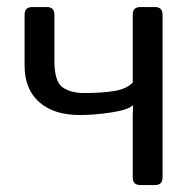

<svg xmlns="http://www.w3.org/2000/svg" viewBox="-20 -533 558 553"><path d="M50.8 -344.7V-490.7Q50.8 -512.7 72.8 -512.7H114.7Q136.7 -512.7 136.7 -490.7V-358.4Q136.7 -297.9 160.2 -281.5Q183.6 -265.1 221.7 -265.1Q274.4 -265.1 309.8 -271Q345.2 -276.9 362.3 -295.4V-490.7Q362.3 -512.7 384.3 -512.7H426.3Q448.2 -512.7 448.2 -490.7V-22Q448.2 0 426.3 0H384.3Q362.3 0 362.3 -22V-199.7Q362.8 -214.4 363.3 -229H361.3Q349.6 -216.8 301 -209.2Q252.4 -201.7 209.5 -201.7Q135.3 -201.7 93 -238.8Q50.8 -275.9 50.8 -344.7Z"/></svg>

Font: Istok
Style: Regular
Weight: 500
Designer: Andrey V. Panov
Foundry: Andrey V. Panov
Version: Version 1.0.3